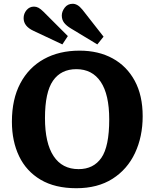

<svg xmlns="http://www.w3.org/2000/svg" viewBox="-20 -982 817 1016"><path d="M384 14Q271 14 195 -31Q119 -76 81 -155.5Q43 -235 43 -338Q43 -457 87.5 -541Q132 -625 212.5 -669.5Q293 -714 401 -714Q501 -714 576 -673Q651 -632 693 -554.5Q735 -477 735 -367Q735 -259 694.5 -172.5Q654 -86 575.5 -36Q497 14 384 14ZM396 -87Q475 -87 516.5 -147Q558 -207 558 -350Q558 -482 513 -549Q468 -616 384 -616Q303 -616 260.5 -555Q218 -494 218 -357Q218 -225 263.5 -156Q309 -87 396 -87ZM495 -747 356 -831Q331 -846 319 -862Q307 -878 307 -900Q307 -921 322.5 -941.5Q338 -962 365 -962Q377 -962 389.5 -955Q402 -948 416 -931L528 -788ZM310 -747 157 -819Q105 -843 105 -886Q105 -910 120.5 -928.5Q136 -947 160 -947Q172 -947 183.5 -941Q195 -935 210 -920L339 -791Z"/></svg>

Font: Literata
Style: Bold
Weight: 700
Designer: Latin by Veronika Burian and Jose Scaglione. Greek by Irene Vlachou. Cyrillic by Vera Evstafieva.
Foundry: TypeTogether
Version: Version 3.103; ttfautohint (v1.8.4.7-5d5b);gftools[0.9.29]